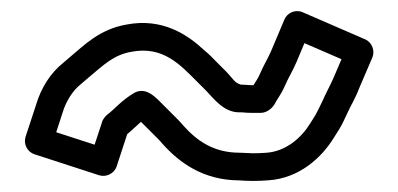

<svg xmlns="http://www.w3.org/2000/svg" viewBox="-20 -487 720 347"><path d="M413 -211C365.7 -211 335.9 -232.9 311.9 -259.4C307.2 -264.9 304.7 -267.7 300.7 -271.7L267.7 -304.7C258.2 -314.1 242.3 -329.2 223.4 -319.6C200.6 -306.6 185.4 -288.2 174.5 -280.3C171.4 -278.2 167.2 -272.7 165.3 -269L151 -225.5L81.6 -248L92.9 -282.7C99.1 -304.2 111.8 -323.6 125.9 -334.7L140.1 -346.9C167.8 -369.9 185.2 -387.8 217.5 -393.4C274.6 -404.4 305.7 -370 336.3 -339.3L352.3 -323.3C365 -310.6 383.5 -284 412 -284H416.7C424.8 -283.2 429.8 -283 437 -283H451C463.1 -283 473.2 -292.4 477.4 -300.8C481.3 -308.8 487.3 -314.8 494.9 -332C500.7 -345.6 508.4 -357.5 516 -375.2L530.2 -409L597.2 -380L583 -346.8C577.4 -333.6 570.5 -322 562.3 -303.4C558.2 -294.6 553.2 -284.7 550.4 -279.6L540.8 -264.2C524.3 -237.4 496.5 -213.3 461.2 -210.9C452.9 -210.3 445.1 -210 437 -210C429 -210 421 -211 413 -211ZM418 -334H415.5C403 -337.7 402.2 -344.1 387.7 -358.7L372.1 -374.3C365.5 -381.4 357.6 -389.2 348.5 -396.8C319.2 -423.9 274 -455.2 208.5 -442.6C160.4 -434.3 132.3 -405.5 107.9 -385.1L94.1 -373.3C71.4 -355.1 54.2 -328.4 45.1 -297.3L26.2 -239.8C22 -226.7 29.4 -212.4 42.3 -208.2L159.3 -170.2C171.1 -166.4 186.3 -172.7 190.8 -186.2L209.9 -244.5C218.6 -251.7 227.5 -260.6 234.8 -266.8L265.3 -236.3C268.3 -233.4 270.5 -230.9 274.1 -226.6C304.2 -193.2 346.9 -161.4 412 -161C418.3 -160.5 429 -160 437 -160C446.2 -160 455.8 -160.4 464.8 -161.1C521.5 -164.8 561.7 -202.8 583.2 -237.8L593.2 -253.7C598.4 -262.1 602.5 -271.3 607.8 -282.6C614.3 -297.3 621.5 -307.5 629.2 -327.7L653 -383.2C657.8 -394.5 653 -410.3 639.9 -415.9L526.9 -464.9C514 -470.5 499.2 -464.1 494 -451.7L470 -394.8C464.6 -382.2 456.5 -369.3 449.1 -352C445.8 -344.6 443.2 -341.3 438.1 -333H437C430 -333 424.2 -334 418 -334Z"/></svg>

Font: Tape
Style: Regular
Weight: 500
Foundry: Cannot Into Space Fonts
Version: Version 0.97